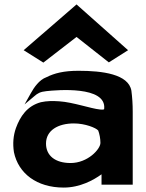

<svg xmlns="http://www.w3.org/2000/svg" viewBox="-20 -825 659 868"><path d="M190 -476C157 -464 134 -430 119 -403L91 -353L135 -390C150 -403 161 -410 190 -413C236 -418 462 -438 451 -333C451 -331 450 -328 432 -330C391 -334 310 -363 248 -367C218 -369 193 -369 165 -363C102 -346 71 -298 52 -246C40 -212 37 -176 43 -137C63 -41 146 23 268 23C342 23 403 -11 439 -37V10H580V-320C580 -354 578 -384 574 -415C561 -490 443 -505 335 -505C268 -505 226 -494 190 -476ZM299 -88C230 -88 188 -121 188 -176C188 -236 243 -267 314 -267C365 -267 414 -247 424 -235C430 -219 434 -198 434 -179C434 -151 377 -88 299 -88ZM87 -598 176 -542 326 -658 472 -543 559 -598 326 -805Z"/></svg>

Font: Bluebird
Style: SfBdExt
Weight: 700
Designer: Jasper
Foundry: Cannot Into Space Fonts
Version: Version 0.98